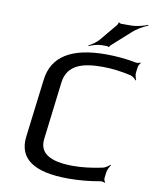

<svg xmlns="http://www.w3.org/2000/svg" viewBox="-93 -919 795 998"><g transform="rotate(10 304.5 -419.5)"><path d="M412 -593C459 -593 508 -587 562 -575C574 -572 588 -560 593 -553L596 -555C592 -563 586 -582 588 -595L592 -625C593 -632 600 -643 604 -646L603 -649C597 -646 584 -643 577 -645C525 -655 473 -660 418 -660C236 -660 137 -598 122 -474L84 -166C70 -49 154 10 336 10C393 10 448 5 503 -5C510 -7 522 -4 527 -1L529 -4C526 -7 521 -18 522 -25L526 -57C528 -70 538 -89 544 -97L541 -99C534 -92 518 -80 504 -77C448 -65 397 -59 350 -59C226 -59 169 -96 178 -171L215 -475C227 -574 314 -593 412 -593ZM518 -830H467C464 -830 458 -833 458 -835L453 -833C454 -831 452 -824 450 -822L376 -733C362 -715 335 -697 320 -690L321 -686C336 -694 366 -703 388 -703H417C419 -703 424 -701 424 -699L428 -701C427 -702 430 -707 432 -709L529 -796C551 -817 588 -837 609 -845L608 -849C587 -840 548 -830 518 -830Z"/></g></svg>

Font: Gamestation Storm Oblique 
Style: Italic
Weight: 400
Designer: Jonas Hecksher
Foundry: Jonas Hecksher, Playtypeª, e-types AS
Version: Version 1.003